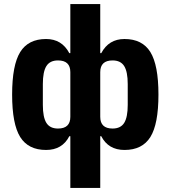

<svg xmlns="http://www.w3.org/2000/svg" viewBox="-20 -730 844 950"><path d="M328 200V-56H323Q288 12 208 12Q120 12 80 -52Q40 -116 40 -262Q40 -408 80 -472.5Q120 -537 208 -537Q286 -537 323 -467H328V-710H476V-467H481Q518 -537 596 -537Q684 -537 724 -472.5Q764 -408 764 -262Q764 -116 724 -52Q684 12 596 12Q516 12 481 -56H476V200ZM267 -94Q328 -94 328 -152V-373Q328 -431 267 -431Q227 -431 209.5 -403Q192 -375 192 -314V-211Q192 -150 209.5 -122Q227 -94 267 -94ZM537 -94Q577 -94 594.5 -122Q612 -150 612 -211V-314Q612 -375 594.5 -403Q577 -431 537 -431Q476 -431 476 -373V-152Q476 -94 537 -94Z"/></svg>

Font: Anuphan
Style: Bold
Weight: 700
Designer: Mike Abbink, Paul van der Laan, Pieter van Rosmalen, Mint Tantisuwanna
Foundry: Bold Monday; Cadson Demak
Version: Version 3.002;hotconv 1.0.109;makeotfexe 2.5.65596